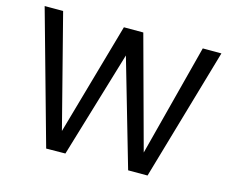

<svg xmlns="http://www.w3.org/2000/svg" viewBox="-98 -836 1172 976"><g transform="rotate(15 488.0 -348.0)"><path d="M272 -106 439.9 -696.8H542L702.1 -107.9L855 -696.8H953.1L751 0H648.9L486.8 -561L318.8 0L217.8 1L22.9 -696.8H120.1Z"/></g></svg>

Font: PoppinsZ
Style: Regular
Weight: 400
Designer: Ninad Kale (Devanagari), Jonny Pinhorn (Latin)
Foundry: Indian Type Foundry
Version: Version 3.002;FEAKit 1.0